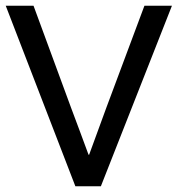

<svg xmlns="http://www.w3.org/2000/svg" viewBox="-23 -650 620 670"><path d="M94 -630 225 -274Q239 -237 255.5 -192.5Q272 -148 286 -110H288L348 -274L481 -630H577L329 0H240L-3 -630Z"/></svg>

Font: Mukta Mahee
Style: Regular
Weight: 400
Designer: Shuchita Grover, Noopur Datye, Girish Dalvi, Yashodeep Gholap
Foundry: Ek Type
Version: Version 2.538;PS 1.000;hotconv 16.6.51;makeotf.lib2.5.65220;